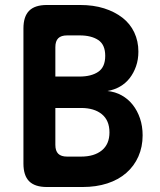

<svg xmlns="http://www.w3.org/2000/svg" viewBox="-20 -750 640 770"><path d="M168 -730H301Q355 -730 397.5 -716.5Q440 -703 471 -679Q502 -655 518.5 -620Q535 -585 535 -543Q535 -511 525.5 -484Q516 -457 500 -436.5Q484 -416 461.5 -403Q439 -390 411 -385Q442 -382 468 -367.5Q494 -353 512.5 -329.5Q531 -306 541.5 -275Q552 -244 552 -207Q552 -161 535 -122.5Q518 -84 486.5 -56.5Q455 -29 410.5 -14.5Q366 0 311 0H168Q120 0 97 -23Q74 -46 74 -94V-636Q74 -684 97 -707Q120 -730 168 -730ZM202 -317V-169Q202 -145 213.5 -133.5Q225 -122 249 -122H305Q358 -122 388.5 -147Q419 -172 419 -219Q419 -267 388.5 -292Q358 -317 305 -317ZM202 -443H299Q346 -443 374 -462Q402 -481 402 -526Q402 -571 374 -589.5Q346 -608 300 -608H249Q225 -608 213.5 -596.5Q202 -585 202 -561Z"/></svg>

Font: Maple Mono Normal NL
Style: Bold
Weight: 700
Monospace: yes
Designer: subframe7536
Version: Version 7.000